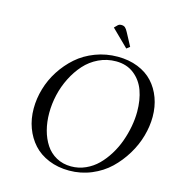

<svg xmlns="http://www.w3.org/2000/svg" viewBox="-128 -1007 1041 1125"><g transform="rotate(15 392.5 -444.0)"><path d="M99.1 -291Q99.1 -351.1 116.7 -411.1Q134.3 -471.2 168.9 -524.9Q203.6 -578.6 251 -620.4Q298.3 -662.1 362.5 -686.5Q426.8 -710.9 498 -710.9Q565.4 -710.9 620.4 -689Q675.3 -667 710.9 -628.2Q746.6 -589.4 765.9 -536.9Q785.2 -484.4 785.2 -422.9Q785.2 -365.7 768.3 -305.7Q751.5 -245.6 717.5 -189.7Q683.6 -133.8 637.5 -89.6Q591.3 -45.4 527.6 -18.8Q463.9 7.8 393.1 7.8Q324.7 7.8 268.6 -15.4Q212.4 -38.6 175.8 -79.1Q139.2 -119.6 119.1 -173.8Q99.1 -228 99.1 -291ZM193.8 -289.1Q193.8 -233.9 206.5 -185.8Q219.2 -137.7 243.9 -100.1Q268.6 -62.5 308.1 -40.8Q347.7 -19 397.9 -19Q443.8 -19 485.1 -37.6Q526.4 -56.2 557.9 -87.4Q589.4 -118.7 614.7 -159.7Q640.1 -200.7 656.5 -246.6Q672.9 -292.5 681.4 -338.9Q689.9 -385.3 689.9 -428.2Q689.9 -499.5 669.7 -555.7Q649.4 -611.8 604.5 -647Q559.6 -682.1 495.1 -682.1Q439.5 -682.1 390.4 -658.7Q341.3 -635.3 305.9 -595.7Q270.5 -556.2 244.9 -505.4Q219.2 -454.6 206.5 -399.2Q193.8 -343.8 193.8 -289.1ZM430.2 -870.1 449.2 -889.2Q457 -896 469.2 -896Q483.4 -896 491.9 -888.9Q500.5 -881.8 509.8 -863.8L551.8 -785.2L532.2 -770Z"/></g></svg>

Font: Dehuti
Style: Bold-Italic
Weight: 700
Version: Version 1.2